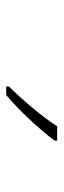

<svg xmlns="http://www.w3.org/2000/svg" viewBox="182 -988 200 603"><g transform="rotate(90 281.5 -686.0)"><path d="M251 -614V-606H278C327 -647 389 -714 421 -758V-766H376C348 -721 293 -657 251 -614Z"/></g></svg>

Font: Noto Sans Mono SemiCondensed ExtraLight
Style: Regular
Weight: 200
Width: 4
Designer: Monotype Design Team
Foundry: Monotype Imaging Inc.
Version: Version 2.014